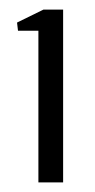

<svg xmlns="http://www.w3.org/2000/svg" viewBox="-20 -820 198 400"><path d="M60 -440V-756H17.5L15.5 -773L70.5 -800H111.5V-440Z"/></svg>

Font: Big Shoulders Stencil Text Light
Style: Regular
Weight: 300
Designer: Patric King
Foundry: XO Type Co
Version: Version 1.000